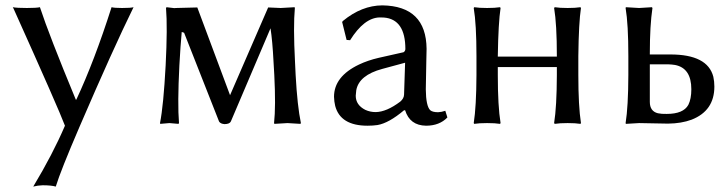

<svg xmlns="http://www.w3.org/2000/svg" viewBox="-20 -459 2715 716"><path d="M27.8 -432.1Q42.5 -429.2 80.1 -429.2Q116.2 -429.2 128.9 -432.1Q162.6 -329.1 262.7 -87.4H264.6Q332 -231.4 396 -432.1Q406.7 -429.2 435.1 -429.2Q467.8 -429.2 478 -432.1Q401.9 -277.3 276.4 14.2Q205.6 178.7 188 236.8Q171.4 231.9 139.2 231.9Q120.6 232.4 104 236.8Q176.8 115.7 222.2 9.8Q199.7 -50.8 30.8 -426.3Q28.8 -429.7 27.8 -432.1Z M648.9 -214.8Q641.6 -71.8 647.5 0L645.5 2.9Q643.6 2.9 611.8 0Q611.8 0 577.6 2.9L576.7 0Q589.8 -66.4 597.7 -214.8Q605 -357.4 599.1 -429.2L601.1 -432.1Q601.1 -432.1 629.9 -428.7Q633.3 -428.7 636.2 -429.2L715.8 -431.2L837.9 -104L980 -431.2Q981.4 -431.2 1026.9 -429.2L1078.6 -432.1L1079.6 -429.2Q1073.2 -360.8 1080.1 -229L1082.5 -179.2Q1088.9 -63 1102.1 0L1100.1 2.9Q1098.1 2.9 1052.2 0L1003.4 2.9L1002 0Q1008.8 -61.5 1002.9 -179.2L1000 -229Q996.1 -306.2 988.8 -353.5L840.8 -5.9Q836.4 3.4 817.9 3.9Q802.2 2.9 796.9 -5.9L666.5 -336.9L657.7 -339.8Q652.8 -286.6 648.9 -214.8Z M1490.7 -225.1 1405.8 -202.1Q1318.8 -178.7 1308.6 -122.6Q1307.1 -112.3 1306.6 -102.1Q1306.6 -67.4 1342.3 -49.3Q1360.4 -41 1380.9 -41Q1421.4 -41.5 1472.7 -80.1Q1486.3 -91.8 1486.8 -106ZM1490.7 -47.9H1486.8Q1430.2 0 1387.7 7.3Q1371.1 9.8 1350.6 9.8Q1249.5 9.8 1230 -64Q1226.1 -80.1 1225.6 -98.1Q1225.6 -173.8 1318.8 -218.3Q1351.6 -233.9 1391.6 -243.2L1484.9 -264.2Q1491.2 -268.1 1491.7 -275.9Q1491.7 -387.2 1411.6 -393.6Q1404.3 -394 1395.5 -394Q1337.9 -392.6 1285.6 -309.1L1272.5 -310.1L1255.9 -377L1258.8 -380.9Q1328.6 -438.5 1405.8 -439Q1569.3 -436.5 1570.8 -276.9Q1570.8 -272.5 1569.8 -231Q1567.9 -144.5 1567.9 -126Q1568.4 -63.5 1584.5 -47.9Q1593.3 -40.5 1613.8 -40.5Q1626.5 -41 1640.6 -45.9L1648.4 -21Q1618.7 9.8 1568.8 9.8Q1508.3 8.8 1490.7 -47.9Z M1756.8 -250Q1756.8 -369.1 1746.6 -429.2L1748.5 -432.1Q1766.6 -429.2 1796.4 -429.2Q1826.2 -429.2 1844.7 -432.1L1846.7 -429.2Q1838.4 -375 1836.4 -250V-248H2056.6V-250Q2056.6 -369.1 2046.4 -429.2L2048.8 -432.1Q2066.9 -429.2 2096.7 -429.2Q2126.5 -429.2 2144.5 -432.1L2146.5 -429.2Q2138.2 -375 2136.7 -250V-179.2Q2136.7 -63 2146.5 0L2144.5 2.9Q2126.5 0 2096.7 0Q2066.9 0 2048.8 2.9L2046.4 0Q2056.2 -61 2056.6 -179.2V-209H1836.4V-179.2Q1836.4 -63 1846.7 0L1844.7 2.9Q1826.7 0 1796.4 0Q1766.6 0 1748.5 2.9L1746.6 0Q1756.3 -61 1756.8 -179.2Z M2558.1 -126Q2558.1 -205.1 2497.1 -216.8Q2484.4 -218.8 2470.2 -219.2H2403.3V-79.1Q2403.3 -43.9 2433.6 -36.6Q2446.8 -33.7 2466.3 -34.2Q2528.3 -34.2 2546.9 -67.9Q2558.1 -90.3 2558.1 -126ZM2403.3 -258.8V-255.9H2480Q2618.7 -255.9 2640.1 -172.9Q2644 -155.3 2644 -136.2Q2644 -45.9 2559.1 -12.7Q2521 1.5 2471.2 2Q2450.2 2 2417 1Q2383.3 0 2363.3 0L2314 2.9L2313 0Q2322.8 -61 2323.2 -179.2V-250Q2323.2 -369.1 2313 -429.2L2314 -432.1Q2315.9 -432.1 2363.3 -429.2L2411.1 -432.1L2413.1 -429.2Q2403.3 -364.3 2403.3 -258.8Z"/></svg>

Font: Linux Biolinum Capitals O
Style: Small Caps
Weight: 400
Designer: Philipp H. Poll
Foundry: Philipp H. Poll
Version: Version 1.0.4